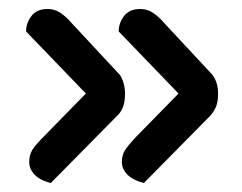

<svg xmlns="http://www.w3.org/2000/svg" viewBox="-20 -443 538 427"><path d="M244 -373Q244 -392 256 -407.5Q268 -423 292 -423Q308 -423 321 -414Q334 -405 345 -392L453 -276Q465 -259 465 -235Q465 -215 459.5 -203.5Q454 -192 446 -184L300 -36Q276 -42 263.5 -54.5Q251 -67 251 -83Q251 -98 258 -109Q265 -120 283 -139L377 -235ZM38 -373Q38 -392 50 -407.5Q62 -423 86 -423Q102 -423 115 -414Q128 -405 139 -392L247 -276Q252 -268 255 -257.5Q258 -247 258 -235Q258 -215 253 -203.5Q248 -192 239 -184L93 -36Q69 -42 57 -54.5Q45 -67 45 -83Q45 -98 51.5 -109Q58 -120 77 -139L171 -235Z"/></svg>

Font: Baloo Tammudu 2 Medium
Style: Regular
Weight: 500
Designer: Maithili Shingre, Omkar Shende and Ek Type
Foundry: Ek Type
Version: Version 1.640;hotconv 1.0.111;makeotfexe 2.5.65597; ttfautoh